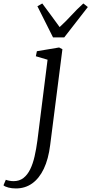

<svg xmlns="http://www.w3.org/2000/svg" viewBox="-143 -832 526 1106"><path d="M146 3.5Q136 84.5 109.5 140Q83 195.5 42.5 224.5Q2 253.5 -51.5 253.5Q-74.5 253.5 -94.2 248.5Q-114 243.5 -123 235.5L-109.5 203.5Q-102.5 206.5 -89.8 209Q-77 211.5 -65 211.5Q-31.5 211.5 -8.2 193.5Q15 175.5 30.8 143.5Q46.5 111.5 56.2 68.8Q66 26 72.5 -23L131 -488L63.5 -508L69.5 -537L197.5 -558.5L216.5 -548.5ZM162.5 -616.5 72.5 -796 100.5 -812Q125 -779 150 -745.2Q175 -711.5 200.5 -676Q237 -709.5 267.8 -743.2Q298.5 -777 337 -812L363 -791.5L227 -616.5Z"/></svg>

Font: Merriweather 36pt Light
Style: Italic
Weight: 300
Italic angle: -7.8°
Version: Version 2.101